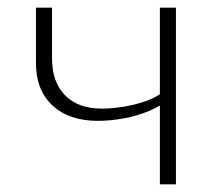

<svg xmlns="http://www.w3.org/2000/svg" viewBox="-20 -482 577 502"><path d="M236 -166Q161 -166 117.5 -206Q74 -246 74 -317V-462H116V-329Q116 -268 150 -233Q184 -198 247 -198Q272 -198 303 -203Q334 -208 362 -218Q390 -228 405 -241L418 -221Q401 -205 370 -192Q339 -179 303.5 -172.5Q268 -166 236 -166ZM398 0V-462H440V0Z"/></svg>

Font: Ysabeau SC ExtraLight
Style: Regular
Weight: 250
Designer: Christian Thalmann (Catharsis Fonts)
Version: Version 2.001;gftools[0.9.30]; featfreeze: smcp